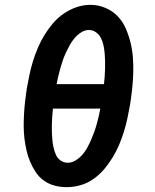

<svg xmlns="http://www.w3.org/2000/svg" viewBox="-20 -766 640 794"><path d="M256 8Q230 8 205.5 1.5Q181 -5 161 -19.5Q141 -34 127.5 -54.5Q114 -75 104.5 -97.5Q95 -120 89.5 -144.5Q84 -169 81 -194Q78 -219 78 -245Q78 -271 79.5 -297Q81 -323 84 -349Q87 -375 91 -401Q96 -429 102 -457.5Q108 -486 116.5 -513.5Q125 -541 136.5 -568Q148 -595 163.5 -620.5Q179 -646 199 -669.5Q219 -693 244 -710Q269 -727 297 -736.5Q325 -746 354 -746Q386 -746 415.5 -733.5Q445 -721 466 -699.5Q487 -678 499.5 -649.5Q512 -621 519.5 -591Q527 -561 529.5 -529Q532 -497 531 -464Q530 -431 526.5 -398.5Q523 -366 518 -334Q513 -306 507 -277.5Q501 -249 492.5 -221.5Q484 -194 472.5 -167Q461 -140 445.5 -114.5Q430 -89 410.5 -66Q391 -43 366 -25.5Q341 -8 312.5 0Q284 8 256 8ZM214 -418H410Q412 -434 413 -450.5Q414 -467 414.5 -483.5Q415 -500 414.5 -516.5Q414 -533 412.5 -549Q411 -565 407.5 -580.5Q404 -596 397 -609.5Q390 -623 377 -632.5Q364 -642 348 -642Q331 -642 315.5 -632Q300 -622 288.5 -608.5Q277 -595 268.5 -579.5Q260 -564 252.5 -548Q245 -532 239.5 -516Q234 -500 229.5 -483.5Q225 -467 221 -450.5Q217 -434 214 -418ZM260 -93Q277 -93 292.5 -102.5Q308 -112 320 -125.5Q332 -139 340.5 -154.5Q349 -170 356 -186Q363 -202 369 -218.5Q375 -235 379.5 -251Q384 -267 388 -283.5Q392 -300 395 -317H199Q197 -301 196 -284.5Q195 -268 194.5 -251.5Q194 -235 194.5 -219Q195 -203 196.5 -187Q198 -171 201.5 -155.5Q205 -140 211.5 -125.5Q218 -111 231 -102Q244 -93 260 -93Z"/></svg>

Font: Zed Sans Extended
Style: Bold Italic
Weight: 700
Width: 7
Italic angle: -9°
Designer: Belleve Invis
Foundry: Belleve Invis
Version: Version 1.0.0; ttfautohint (v1.8.4)